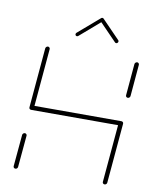

<svg xmlns="http://www.w3.org/2000/svg" viewBox="-78 -733 623 790"><g transform="rotate(10 233.5 -337.5)"><path d="M40.7 -0.4Q37 -0.4 34.4 -3Q31.9 -5.6 32.2 -9.6L44.1 -141.9Q44.4 -145.6 47.4 -148.3Q50.4 -151.1 54.1 -151.1Q57.8 -151.1 60.4 -148.3Q63 -145.6 62.6 -141.9L50.7 -9.6Q50.4 -5.9 47.6 -3.1Q44.8 -0.4 40.7 -0.4ZM85.9 -518.5Q89.6 -518.5 92.2 -515.7Q94.8 -513 94.4 -509.3L72.6 -259.3Q72.2 -255.6 69.4 -252.8Q66.7 -250 62.6 -250Q58.9 -250 56.3 -252.6Q53.7 -255.2 54.1 -259.3L75.9 -509.3Q76.3 -513 79.3 -515.7Q82.2 -518.5 85.9 -518.5ZM435.2 -250H62.6L64.1 -268.5H436.7ZM436.7 -268.5Q440.4 -268.5 443 -265.9Q445.6 -263.3 445.2 -259.3L423.3 -9.6Q423 -5.9 420.2 -3.1Q417.4 -0.4 413.3 -0.4Q409.6 -0.4 407 -3Q404.4 -5.6 404.8 -9.6L426.7 -259.3Q427 -263 429.8 -265.7Q432.6 -268.5 436.7 -268.5ZM445.6 -367.8Q441.9 -367.8 439.3 -370.4Q436.7 -373 437 -377L448.5 -509.3Q448.9 -513 451.9 -515.7Q454.8 -518.5 458.5 -518.5Q462.2 -518.5 464.8 -515.7Q467.4 -513 467 -509.3L455.6 -377Q455.2 -373.3 452.4 -370.6Q449.6 -367.8 445.6 -367.8ZM285.9 -673.7Q288.9 -673.7 290.9 -671.7Q293 -669.6 293 -666.7Q293 -663 290.4 -660.4L201.1 -583.3Q198.5 -581.1 195.6 -581.1Q192.6 -581.1 190.6 -583.1Q188.5 -585.2 188.5 -588.1Q188.5 -591.9 191.1 -594.4L280.7 -671.5Q283 -673.7 285.9 -673.7ZM291.5 -671.1 365.9 -594.4Q367.8 -592.6 367.8 -590Q367.8 -586.3 365.4 -583.7Q363 -581.1 359.3 -581.1Q356.3 -581.1 354.4 -583.3L280 -660Z"/></g></svg>

Font: 26F Galaxy Sans Hairline
Style: Italic
Weight: 50
Italic angle: -5°
Designer: C₂₉H₂₅N₃O₅
Version: Version 1.200